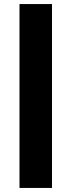

<svg xmlns="http://www.w3.org/2000/svg" viewBox="-20 -795 352 945"><path d="M76 130V-775H236V130Z"/></svg>

Font: Raleway-v4020 Black
Style: Regular
Weight: 900
Designer: Matt McInerney, Pablo Impallari, Rodrigo Fuenzalida
Foundry: Matt McInerney, Pablo Impallari, Rodrigo Fuenzalida
Version: Version 4.020;PS 004.020;hotconv 1.0.88;makeotf.lib2.5.64775